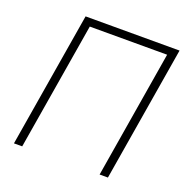

<svg xmlns="http://www.w3.org/2000/svg" viewBox="-129 -849 951 971"><g transform="rotate(20 346.5 -363.5)"><path d="M47.9 0 168.7 -727.3H674.4L553.6 0H508.9L622.5 -686.1H206.3L92.3 0Z"/></g></svg>

Font: Inter P Extra Light
Style: Italic
Weight: 200
Italic angle: 9.39999°
Designer: Rasmus Andersson
Foundry: rsms
Version: Version 3.018;git-588b23468